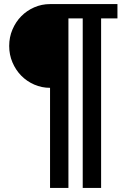

<svg xmlns="http://www.w3.org/2000/svg" viewBox="-20 -720 605 940"><path d="M225 -290Q184 -290 147.5 -306Q111 -322 84 -349.5Q57 -377 41 -414.5Q25 -452 25 -495Q25 -538 41 -575.5Q57 -613 84 -640.5Q111 -668 147.5 -684Q184 -700 225 -700H555V-630H475V200H385V-630H315V200H225Z"/></svg>

Font: Scada
Style: Regular
Weight: 400
Designer: Jovanny Lemonad
Foundry: Jovanny Lemonad
Version: Version 3.005; ttfautohint (v0.91) -l 8 -r 50 -G 200 -x 0 -w